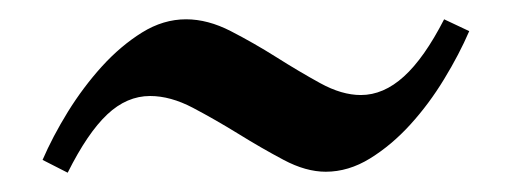

<svg xmlns="http://www.w3.org/2000/svg" viewBox="-20 -410 528 198"><path d="M463.9 -377.9Q453.6 -354 438 -328.4Q422.4 -302.7 403.1 -281.5Q383.8 -260.3 361.6 -246.6Q339.4 -232.9 315.9 -232.9Q295.4 -232.9 272.5 -245.1Q249.5 -257.3 225.8 -272Q202.1 -286.6 179 -298.8Q155.8 -311 134.8 -311Q110.8 -311 90.6 -292Q70.3 -272.9 49.8 -231.9L23.9 -245.1Q34.2 -269 50 -294.7Q65.9 -320.3 85.2 -341.6Q104.5 -362.8 126.5 -376.5Q148.4 -390.1 171.9 -390.1Q194.3 -390.1 218 -377.9Q241.7 -365.7 264.9 -351.1Q288.1 -336.4 310.3 -324.2Q332.5 -312 352.1 -312Q375.5 -312 396.5 -331.1Q417.5 -350.1 438 -390.1Z"/></svg>

Font: Gentium Plus Eur
Style: Regular
Weight: 400
Designer: J. Victor Gaultney, Annie Olsen, Iska Routamaa, Becca Hirsbrunner
Foundry: SIL International
Version: Version 5.000